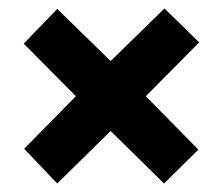

<svg xmlns="http://www.w3.org/2000/svg" viewBox="-20 -580 525 453"><path d="M368 -560 241 -436 115 -559 36 -477 159 -353 37 -229 115 -147 241 -271 367 -147 448 -227 324 -353 450 -480Z"/></svg>

Font: Noto Sans Thai Looped ExtraCondensed ExtraBold
Style: Regular
Weight: 800
Width: 2
Designer: Sasikarn Vongin, Ben Mitchell
Foundry: The Fontpad Ltd
Version: Version 1.001